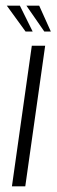

<svg xmlns="http://www.w3.org/2000/svg" viewBox="-20 -656 201 676"><path d="M22 0 92 -495H139L69 0ZM159 -545H136L73 -636H118ZM95 -545H70L4 -636H50Z"/></svg>

Font: Alumni Sans Light
Style: Italic
Weight: 300
Italic angle: -8°
Version: Version 1.016